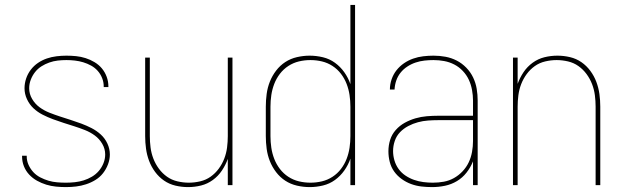

<svg xmlns="http://www.w3.org/2000/svg" viewBox="-20 -755 2540 783"><path d="M249 8Q229 8 208.5 6Q188 4 168.5 -2Q149 -8 131 -18Q113 -28 99 -43Q85 -58 77.5 -77Q70 -96 70 -117V-120H89V-117Q89 -99 96.5 -82.5Q104 -66 116 -53Q128 -40 144.5 -31.5Q161 -23 178 -18Q195 -13 213 -11.5Q231 -10 249 -10Q267 -10 285.5 -12Q304 -14 321.5 -19.5Q339 -25 355 -34.5Q371 -44 383 -58Q395 -72 402 -89.5Q409 -107 409 -125Q409 -148 397 -168.5Q385 -189 366.5 -202.5Q348 -216 326.5 -224.5Q305 -233 283 -240Q261 -247 239 -254Q217 -261 195.5 -269Q174 -277 153.5 -287.5Q133 -298 116.5 -313.5Q100 -329 90 -350.5Q80 -372 80 -395Q80 -415 86.5 -434.5Q93 -454 105.5 -470.5Q118 -487 135 -498.5Q152 -510 171 -516.5Q190 -523 210.5 -525.5Q231 -528 251 -528Q271 -528 290.5 -526Q310 -524 329 -518Q348 -512 365.5 -501.5Q383 -491 395.5 -476Q408 -461 415 -442Q422 -423 422 -403V-400H403V-403Q403 -420 396.5 -436.5Q390 -453 378.5 -466Q367 -479 351.5 -487.5Q336 -496 319.5 -501Q303 -506 285.5 -508Q268 -510 251 -510Q233 -510 215.5 -508Q198 -506 181 -500Q164 -494 149 -484.5Q134 -475 123 -461Q112 -447 105.5 -430Q99 -413 99 -395Q99 -372 111 -351.5Q123 -331 141.5 -317.5Q160 -304 181.5 -295.5Q203 -287 224.5 -280Q246 -273 268 -266Q290 -259 311.5 -251Q333 -243 353.5 -232.5Q374 -222 391 -206.5Q408 -191 418 -169.5Q428 -148 428 -125Q428 -105 420.5 -85Q413 -65 400 -48.5Q387 -32 369 -21Q351 -10 331 -3.5Q311 3 290.5 5.5Q270 8 249 8Z M747 8Q721 8 695.5 2Q670 -4 649 -18.5Q628 -33 612.5 -54Q597 -75 588 -99Q579 -123 575.5 -148.5Q572 -174 572 -200V-520H591V-200Q591 -177 594 -153.5Q597 -130 605.5 -108Q614 -86 628 -67Q642 -48 661 -34.5Q680 -21 703.5 -15.5Q727 -10 750 -10Q773 -10 796.5 -15.5Q820 -21 839 -34.5Q858 -48 872 -67Q886 -86 894.5 -108Q903 -130 906 -153.5Q909 -177 909 -200V-520H928V0H909V-107Q900 -82 885 -59.5Q870 -37 848 -21Q826 -5 800 1.5Q774 8 747 8Z M1243 8Q1217 8 1191 2Q1165 -4 1143.5 -18Q1122 -32 1106 -53Q1090 -74 1080.5 -98Q1071 -122 1067.5 -148Q1064 -174 1064 -200V-320Q1064 -346 1067.5 -372Q1071 -398 1080.5 -422Q1090 -446 1106 -467Q1122 -488 1143.5 -502Q1165 -516 1191 -522Q1217 -528 1243 -528Q1270 -528 1297 -521.5Q1324 -515 1346 -499Q1368 -483 1384 -460.5Q1400 -438 1409 -412V-735H1428V0H1409V-108Q1400 -82 1384 -59.5Q1368 -37 1346 -21Q1324 -5 1297 1.5Q1270 8 1243 8ZM1246 -10Q1270 -10 1293 -15.5Q1316 -21 1336 -34Q1356 -47 1370.5 -66Q1385 -85 1393.5 -107Q1402 -129 1405.5 -152.5Q1409 -176 1409 -200V-320Q1409 -344 1405.5 -367.5Q1402 -391 1393.5 -413Q1385 -435 1370.5 -454Q1356 -473 1336 -486Q1316 -499 1293 -504.5Q1270 -510 1246 -510Q1222 -510 1199 -504.5Q1176 -499 1156 -486Q1136 -473 1121.5 -454Q1107 -435 1098.5 -413Q1090 -391 1086.5 -367.5Q1083 -344 1083 -320V-200Q1083 -176 1086.5 -152.5Q1090 -129 1098.5 -107Q1107 -85 1121.5 -66Q1136 -47 1156 -34Q1176 -21 1199 -15.5Q1222 -10 1246 -10Z M1742 8Q1720 8 1698.5 5.5Q1677 3 1656.5 -4.5Q1636 -12 1618 -25Q1600 -38 1587.5 -55.5Q1575 -73 1569.5 -94.5Q1564 -116 1564 -138Q1564 -162 1571 -184.5Q1578 -207 1594 -225Q1610 -243 1631 -254.5Q1652 -266 1674.5 -272.5Q1697 -279 1720.5 -281Q1744 -283 1768 -283H1909V-345Q1909 -366 1905 -388Q1901 -410 1892 -429.5Q1883 -449 1867.5 -465.5Q1852 -482 1832.5 -492Q1813 -502 1791.5 -506Q1770 -510 1748 -510Q1730 -510 1711.5 -508Q1693 -506 1675 -500Q1657 -494 1641 -483.5Q1625 -473 1613.5 -458.5Q1602 -444 1596 -426.5Q1590 -409 1589 -390H1570Q1570 -411 1577 -431.5Q1584 -452 1597 -468.5Q1610 -485 1627.5 -497Q1645 -509 1665 -516Q1685 -523 1706 -525.5Q1727 -528 1748 -528Q1773 -528 1797 -523.5Q1821 -519 1842.5 -508Q1864 -497 1881.5 -479Q1899 -461 1909.5 -439Q1920 -417 1924 -393Q1928 -369 1928 -345V0H1909V-97Q1899 -72 1882.5 -51Q1866 -30 1843.5 -16.5Q1821 -3 1795 2.5Q1769 8 1742 8ZM1745 -10Q1768 -10 1790 -14Q1812 -18 1831.5 -29Q1851 -40 1866.5 -56.5Q1882 -73 1891.5 -93Q1901 -113 1905 -135.5Q1909 -158 1909 -180V-265H1768Q1747 -265 1726 -263.5Q1705 -262 1684.5 -256.5Q1664 -251 1645 -241Q1626 -231 1611.5 -216Q1597 -201 1590 -180.5Q1583 -160 1583 -139Q1583 -120 1588.5 -101Q1594 -82 1605.5 -66Q1617 -50 1633.5 -39Q1650 -28 1668.5 -21.5Q1687 -15 1706.5 -12.5Q1726 -10 1745 -10Z M2072 0V-520H2091V-413Q2100 -438 2115 -460.5Q2130 -483 2152 -499Q2174 -515 2200 -521.5Q2226 -528 2253 -528Q2279 -528 2304.5 -522Q2330 -516 2351 -501.5Q2372 -487 2387.5 -466Q2403 -445 2412 -421Q2421 -397 2424.5 -371.5Q2428 -346 2428 -320V0H2409V-320Q2409 -343 2406 -366.5Q2403 -390 2394.5 -412Q2386 -434 2372 -453Q2358 -472 2339 -485.5Q2320 -499 2296.5 -504.5Q2273 -510 2250 -510Q2227 -510 2203.5 -504.5Q2180 -499 2161 -485.5Q2142 -472 2128 -453Q2114 -434 2105.5 -412Q2097 -390 2094 -366.5Q2091 -343 2091 -320V0Z"/></svg>

Font: Iosevka Term Curly Thin
Style: Regular
Weight: 100
Designer: Belleve Invis
Foundry: Belleve Invis
Version: Version 32.3.0